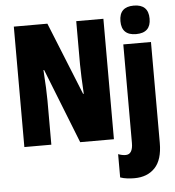

<svg xmlns="http://www.w3.org/2000/svg" viewBox="-64 -835 1031 1134"><g transform="rotate(-5 451.5 -268.0)"><path d="M771 -607Q858 -607 858 -691Q858 -776 771 -776Q685 -776 685 -691Q685 -607 771 -607ZM586 -714H425V-457Q425 -424 427 -381Q429 -338 432 -283H428L254 -714H55V0H215V-261Q215 -292 213 -337.5Q211 -383 207 -443H211L386 0H586ZM854 45V-553H690V31Q690 99 647 99Q627 99 603 90V228Q623 235 645 237.5Q667 240 687 240Q764 240 809 192.5Q854 145 854 45Z"/></g></svg>

Font: Noto Sans Display Condensed Black
Style: Regular
Weight: 900
Width: 3
Designer: Monotype Design team
Foundry: Monotype Imaging Inc.
Version: 1.000